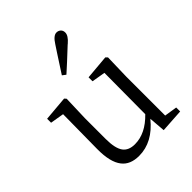

<svg xmlns="http://www.w3.org/2000/svg" viewBox="-229 -951 1097 1097"><g transform="rotate(-45 319.5 -402.5)"><path d="M252 14Q181 14 147 -30Q109 -78 110 -184L113 -462L30 -476V-508L180 -521L190 -510L185 -358V-190Q185 -114 209 -81Q232 -50 282 -50Q368 -50 445 -130L447 -462L365 -476V-508L513 -521L524 -510L520 -358V-44L597 -32V0L455 9L447 -91Q362 14 252 14ZM286 -608 265 -624Q288 -661 335 -732Q355 -762 364 -776Q391 -819 416 -819Q431 -819 441.5 -809.5Q452 -800 452 -783Q452 -758 417 -728Q415 -727 412 -724Q330 -647 286 -608Z"/></g></svg>

Font: Cactus Classical Serif
Style: Regular
Weight: 400
Designer: Henry Chan (via Glyphwiki)、田海東、宇文滿月
Foundry: Moonlit Owen
Version: Version 1.000